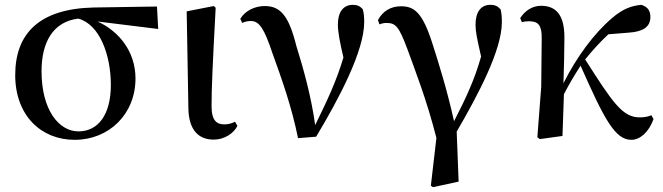

<svg xmlns="http://www.w3.org/2000/svg" viewBox="-20 -563 2745 795"><path d="M289 16C431 16 541 -90 541 -238C541 -350 472 -434 384 -474L635 -443L630 -536L369 -532C141 -527 43 -423 43 -252C43 -85 150 16 289 16ZM304 -486C393 -462 439 -335 439 -211C439 -89 387 -19 305 -19C223 -19 152 -109 152 -268C152 -389 200 -473 304 -486Z M864 15C913 15 950 -14 963 -42L953 -59C941 -53 928 -48 909 -48C878 -48 856 -63 856 -123C856 -197 860 -286 873 -531L865 -538L753 -516L760 -116C761 -25 802 15 864 15Z M1214 9 1289 3C1384 -155 1488 -352 1488 -471C1488 -493 1487 -507 1482 -525C1471 -537 1460 -543 1441 -543C1401 -543 1379 -512 1379 -462C1379 -432 1387 -388 1402 -325C1373 -227 1335 -147 1285 -45C1269 -162 1237 -277 1207 -373C1176 -497 1142 -538 1076 -538C1036 -538 995 -519 975 -485L983 -468C993 -473 1005 -476 1019 -476C1055 -476 1075 -441 1108 -343C1145 -240 1187 -125 1214 9Z M1764 206 1773 212 1879 189 1871 -18C1961 -173 2058 -356 2058 -471C2058 -492 2057 -506 2053 -524C2041 -537 2031 -543 2010 -543C1972 -543 1949 -514 1949 -461C1949 -431 1955 -404 1972 -329C1946 -236 1910 -158 1860 -61C1831 -192 1796 -303 1771 -381C1729 -514 1694 -537 1640 -537C1598 -537 1565 -517 1545 -480L1551 -462C1561 -466 1570 -468 1579 -468C1618 -468 1631 -455 1666 -362C1697 -276 1746 -153 1787 8Z M2594 16C2629 16 2666 -14 2686 -70L2677 -86C2667 -81 2650 -77 2629 -77C2559 -77 2519 -134 2403 -317C2436 -358 2468 -392 2499 -421L2585 -428C2642 -432 2673 -451 2673 -493C2673 -524 2656 -537 2635 -543C2596 -539 2560 -528 2513 -487C2440 -425 2366 -325 2313 -218C2315 -282 2317 -345 2317 -405C2318 -503 2281 -539 2220 -539C2181 -539 2151 -515 2134 -488L2141 -471C2150 -474 2160 -475 2171 -475C2209 -475 2224 -458 2223 -403L2221 -204L2205 5L2215 13L2309 0L2315 -173C2341 -223 2359 -252 2384 -291C2481 -72 2526 16 2594 16Z"/></svg>

Font: Noto Serif CJK JP SemiBold
Style: Regular
Weight: 600
Designer: Ryoko NISHIZUKA 西塚涼子 (kana & ideographs); Frank Grießhammer (Latin, Greek & Cyrillic); Wenlong ZHANG 张文龙 (bopomofo); San
Foundry: Adobe
Version: Version 2.001;hotconv 1.1.0;makeotfexe 2.6.0